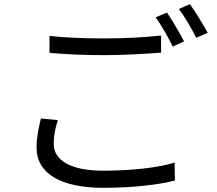

<svg xmlns="http://www.w3.org/2000/svg" viewBox="-20 -863 1040 919"><path d="M217 -691V-610C296 -603 381 -599 482 -599C574 -599 683 -606 751 -611V-693C679 -685 577 -679 481 -679C381 -679 289 -683 217 -691ZM257 -288 176 -296C166 -256 155 -209 155 -157C155 -31 273 36 476 36C619 36 746 20 817 1L816 -85C741 -61 612 -46 474 -46C314 -46 237 -98 237 -175C237 -212 244 -249 257 -288ZM779 -803 725 -780C753 -742 787 -681 807 -640L861 -665C840 -705 804 -767 779 -803ZM889 -843 836 -820C865 -782 898 -725 919 -682L974 -706C954 -743 916 -806 889 -843Z"/></svg>

Font: Noto Sans CJK SC
Style: Regular
Weight: 400
Designer: Ryoko NISHIZUKA 西塚涼子 (kana, bopomofo & ideographs); Paul D. Hunt (Latin, Greek & Cyrillic); Sandoll Communications 산돌커뮤니
Foundry: Adobe
Version: Version 2.004;hotconv 1.0.118;makeotfexe 2.5.65603